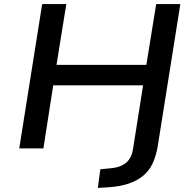

<svg xmlns="http://www.w3.org/2000/svg" viewBox="-20 -725 942 938"><path d="M458 193 470 102 521 97Q568 93 595.5 70.5Q623 48 630 2L679 -308H240L192 0H74L186 -705H304L256 -408H695L743 -705H861L750 -7Q742 38 725.5 73.5Q709 109 679.5 133.5Q650 158 608.5 172Q567 186 510 190Z"/></svg>

Font: Nunito Sans 7pt SemiExpanded SemiBold
Style: Italic
Weight: 600
Width: 6
Italic angle: -9°
Designer: Vernon Adams
Foundry: Vernon Adams
Version: Version 3.101;gftools[0.9.27]